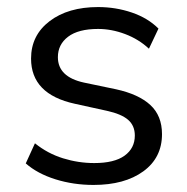

<svg xmlns="http://www.w3.org/2000/svg" viewBox="-20 -515 531 544"><path d="M245 9Q188 9 137 -7Q86 -23 53 -52L79 -109Q115 -80 158.5 -66.5Q202 -53 247 -53Q304 -53 333 -74Q362 -95 362 -131Q362 -159 343 -175.5Q324 -192 283 -201L192 -221Q68 -248 68 -349Q68 -415 120.5 -455Q173 -495 258 -495Q308 -495 353.5 -479.5Q399 -464 429 -434L402 -377Q373 -404 334.5 -418.5Q296 -433 258 -433Q202 -433 173 -411Q144 -389 144 -353Q144 -297 218 -281L309 -262Q373 -248 406 -217.5Q439 -187 439 -135Q439 -68 386 -29.5Q333 9 245 9Z"/></svg>

Font: Nunito Sans
Style: Regular
Weight: 400
Designer: Vernon Adams
Foundry: Vernon Adams
Version: Version 3.101; ttfautohint (v1.8.4.7-5d5b);gftools[0.9.27]